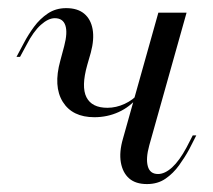

<svg xmlns="http://www.w3.org/2000/svg" viewBox="-20 -446 530 477"><path d="M345.2 11.3Q316.9 11.3 300.8 -2.8Q284.7 -16.9 280.2 -42.7Q275.8 -68.5 285.5 -101.6L373.4 -414.5H443.5L350.8 -84.7Q341.9 -52.4 347.2 -33.1Q352.4 -13.7 372.6 -13.7Q389.5 -13.7 407.7 -30.2Q425.8 -46.8 443.5 -79.8L458.9 -109.7H467.7L450 -75Q439.5 -55.6 425 -35.5Q410.5 -15.3 391.1 -2Q371.8 11.3 345.2 11.3ZM214.5 -154.8Q159.7 -154.8 135.9 -193.1Q112.1 -231.5 129.8 -295.2L139.5 -331.5Q148.4 -365.3 142.3 -383.1Q136.3 -400.8 116.1 -400.8Q100 -400.8 81.5 -384.3Q62.9 -367.7 46 -334.7L29.8 -304.8H21L39.5 -339.5Q50 -359.7 64.5 -379.4Q79 -399.2 98.8 -412.5Q118.5 -425.8 144.4 -425.8Q172.6 -425.8 189.1 -412.1Q205.6 -398.4 210.1 -373.4Q214.5 -348.4 205.6 -315.3L196.8 -284.7Q181.5 -230.6 194.8 -204.4Q208.1 -178.2 246.8 -178.2Q268.5 -178.2 289.5 -187.9Q310.5 -197.6 324.2 -213.7L322.6 -204.8Q303.2 -180.6 275 -167.7Q246.8 -154.8 214.5 -154.8Z"/></svg>

Font: Playfair 144pt Light
Style: Italic
Weight: 300
Italic angle: -15.6°
Designer: Claus Eggers Sørensen
Foundry: Claus Eggers Sørensen
Version: Version 2.001;gftools[0.9.30]